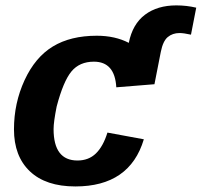

<svg xmlns="http://www.w3.org/2000/svg" viewBox="-20 -668 733 698"><path d="M402.8 -350.6Q397.5 -443.8 321.3 -443.8Q269 -443.8 239.5 -408Q210 -372.1 186 -280.8Q174.8 -224.6 174.8 -198.7Q174.8 -84.5 261.7 -84.5Q302.2 -84.5 328.6 -110.1Q355 -135.7 370.6 -186L502.9 -161.6Q451.7 9.8 253.9 9.8Q146.5 9.8 88.6 -45.2Q30.8 -100.1 30.8 -197.8Q30.8 -293 69.3 -376.5Q107.9 -460 172.1 -499Q236.3 -538.1 332 -538.1Q398.4 -538.1 448.2 -512.2Q461.9 -580.6 507.1 -614.5Q552.2 -648.4 621.1 -648.4Q658.2 -648.4 693.4 -640.1L674.3 -542Q647.5 -547.9 632.8 -547.9Q607.4 -547.9 589.8 -533.2Q572.3 -518.6 564.5 -479L541.5 -361.8Z"/></svg>

Font: Liberation Sans
Style: Bold Italic
Weight: 700
Italic angle: -12°
Designer: Steve Matteson
Foundry: Ascender Corporation
Version: Version 2.1.5